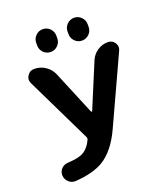

<svg xmlns="http://www.w3.org/2000/svg" viewBox="-168 -1087 1044 1192"><g transform="rotate(-20 354.0 -491.0)"><path d="M125 -12.7Q123 -12.7 120.1 -12.7Q97.7 -12.7 80.1 -28.3Q60.5 -45.9 58.6 -72.3Q58.6 -75.2 58.6 -77.1Q58.6 -98.6 73.2 -115.2Q89.8 -133.8 115.2 -135.7Q184.6 -139.6 214.8 -154.3Q255.9 -173.8 281.2 -228.5Q285.2 -237.3 281.2 -246.1L71.3 -678.7Q65.4 -690.4 65.4 -702.1Q65.4 -715.8 74.2 -729.5Q89.8 -754.9 119.1 -754.9H122.1Q160.2 -754.9 192.4 -733.4Q224.6 -711.9 240.2 -676.8L361.3 -385.7Q362.3 -383.8 365.2 -383.8Q368.2 -383.8 369.1 -385.7L491.2 -678.7Q505.9 -712.9 537.1 -733.9Q568.4 -754.9 606.4 -754.9Q635.7 -754.9 651.4 -730.5Q660.2 -716.8 660.2 -702.1Q660.2 -691.4 654.3 -679.7L451.2 -238.3Q392.6 -110.4 308.6 -60.5Q241.2 -20.5 125 -12.7ZM187.5 -884.8V-902.3Q187.5 -929.7 207 -949.2Q226.6 -968.8 253.9 -968.8Q281.2 -968.8 300.8 -949.2Q320.3 -929.7 320.3 -902.3V-884.8Q320.3 -857.4 300.8 -837.9Q281.2 -818.4 253.9 -818.4Q226.6 -818.4 207 -837.9Q187.5 -857.4 187.5 -884.8ZM394.5 -884.8V-902.3Q394.5 -929.7 414.1 -949.2Q433.6 -968.8 460.9 -968.8Q488.3 -968.8 507.8 -949.2Q527.3 -929.7 527.3 -902.3V-884.8Q527.3 -857.4 507.8 -837.9Q488.3 -818.4 460.9 -818.4Q433.6 -818.4 414.1 -837.9Q394.5 -857.4 394.5 -884.8Z"/></g></svg>

Font: Gen Jyuu GothicX Bold
Style: Bold
Weight: 700
Designer: Ryoko NISHIZUKA (kana &amp; ideographs); Paul D. Hunt (Latin, Greek &amp; Cyrillic); Wenlong ZHANG (bopomofo); Sandoll C
Version: Version 1.058.20140828